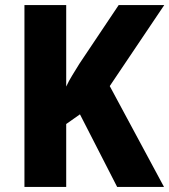

<svg xmlns="http://www.w3.org/2000/svg" viewBox="-20 -734 665 754"><path d="M624 0H440L294 -285L240 -247V0H76V-714H240V-394Q250 -416 264 -438.5Q278 -461 292 -484L446 -714H625L411 -396Z"/></svg>

Font: Noto Sans SemiCondensed ExtraBold
Style: Regular
Weight: 800
Width: 4
Designer: Monotype Design Team
Foundry: Monotype Imaging Inc.
Version: Version 2.013; ttfautohint (v1.8.4.7-5d5b)